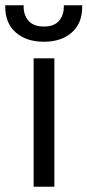

<svg xmlns="http://www.w3.org/2000/svg" viewBox="-45 -711 333 731"><path d="M83 0V-489H162V0ZM122 -552Q56 -552 15.5 -587Q-25 -622 -25 -685V-691H45V-686Q45 -653 64 -631.5Q83 -610 122 -610Q161 -610 179.5 -631.5Q198 -653 198 -686V-691H268V-685Q268 -622 228 -587Q188 -552 122 -552Z"/></svg>

Font: Space Grotesk Light
Style: Regular
Weight: 400
Version: Version 2.000